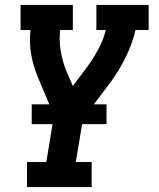

<svg xmlns="http://www.w3.org/2000/svg" viewBox="-20 -550 640 775"><path d="M89 205V104H167L198 -84L138 -226Q128 -249 120 -273.5Q112 -298 107 -323.5Q102 -349 101 -375.5Q100 -402 103 -429H63V-530H274V-429H223Q218 -386 225 -344.5Q232 -303 247 -265L274 -203L329 -276Q355 -311 376 -349.5Q397 -388 407 -429H369V-530H580V-429H527Q514 -373 487 -318.5Q460 -264 424 -215L315 -71L286 104H350V205ZM108 -49V-129H410V-49Z"/></svg>

Font: Iosevka Curly Slab ExObl
Style: Bold
Weight: 700
Width: 7
Italic angle: -9°
Monospace: yes
Designer: Belleve Invis
Foundry: Belleve Invis
Version: Version 11.0.0; ttfautohint (v1.8.3)